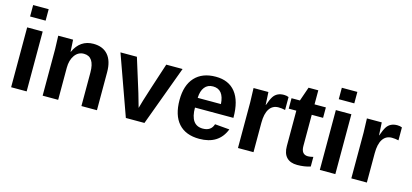

<svg xmlns="http://www.w3.org/2000/svg" viewBox="-62 -1176 3514 1636"><g transform="rotate(15 1695.0 -357.5)"><path d="M207 -624H70V-725H207ZM207 0H70V-528H207Z M827 0H690V-296Q690 -436 596 -436Q546 -436 515.5 -393Q485 -350 485 -283V0H348V-410Q348 -416 344 -528H475Q476 -519 478 -478Q481 -437 481 -423H483Q536 -539 653 -539Q737 -539 782 -486.5Q827 -434 827 -335Z M1441 -528 1246 0H1082L893 -528H1038L1130 -233Q1151 -162 1165 -111Q1169 -128 1185 -181Q1208 -257 1297 -528Z M1731 10Q1611 10 1547.5 -61Q1484 -132 1484 -267Q1484 -397 1549 -467.5Q1614 -538 1733 -538Q1847 -538 1907 -462.5Q1967 -387 1967 -242V-238H1628Q1628 -82 1738 -82Q1811 -82 1830 -145L1959 -134Q1903 10 1731 10ZM1731 -452Q1684 -452 1657.5 -418.5Q1631 -385 1629 -324H1834Q1826 -452 1731 -452Z M2208 0H2071V-404Q2071 -412 2067 -528H2198Q2199 -521 2201 -475Q2204 -430 2204 -416H2206Q2225 -470 2241 -494Q2271 -539 2333 -539Q2357 -539 2375 -531V-417Q2344 -424 2316 -424Q2264 -424 2236 -382Q2208 -340 2208 -259Z M2595 9Q2534 9 2501.5 -24.5Q2469 -58 2469 -124V-436H2402V-528H2476L2519 -652H2605V-528H2705V-436H2605V-161Q2605 -86 2665 -86Q2683 -86 2711 -93V-8Q2658 9 2595 9Z M2930 -624H2793V-725H2930ZM2930 0H2793V-528H2930Z M3208 0H3071V-404Q3071 -412 3067 -528H3198Q3199 -521 3201 -475Q3204 -430 3204 -416H3206Q3225 -470 3241 -494Q3271 -539 3333 -539Q3357 -539 3375 -531V-417Q3344 -424 3316 -424Q3264 -424 3236 -382Q3208 -340 3208 -259Z"/></g></svg>

Font: Libra Sans
Style: Bold
Weight: 700
Foundry: Context Ltd
Version: Version 1.000